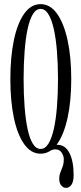

<svg xmlns="http://www.w3.org/2000/svg" viewBox="-20 -731 393 927"><path d="M299 176Q285 176 275.5 164.2Q266 152.5 266 132.5Q266 115.5 271.5 101.8Q277 88 282.5 73Q288 58 288 37Q288 22 277.8 6Q267.5 -10 246.5 -10Q240.5 -10 232.8 -7.5Q225 -5 218.5 -1.5L228 -26Q231 -27.5 239.2 -29.8Q247.5 -32 256.5 -32Q295 -32 315.2 7.5Q335.5 47 335.5 114.5Q335.5 146 325 161Q314.5 176 299 176ZM176 11Q129.5 11 96.8 -35Q64 -81 47 -162Q30 -243 30 -349Q30 -456 47 -537.2Q64 -618.5 96.8 -664.8Q129.5 -711 176 -711Q222.5 -711 255.5 -664.8Q288.5 -618.5 306.2 -537.2Q324 -456 324 -349Q324 -243 306.2 -162Q288.5 -81 255.5 -35Q222.5 11 176 11ZM176 -12Q198 -12 213.8 -37.2Q229.5 -62.5 239.8 -108Q250 -153.5 255 -215.2Q260 -277 260 -349Q260 -421 255 -483Q250 -545 239.8 -590.8Q229.5 -636.5 213.8 -662.2Q198 -688 176 -688Q154 -688 138.5 -662.2Q123 -636.5 113.2 -590.8Q103.5 -545 98.8 -483Q94 -421 94 -349Q94 -277 98.8 -215.2Q103.5 -153.5 113.2 -108Q123 -62.5 138.5 -37.2Q154 -12 176 -12Z"/></svg>

Font: Imbue 48pt Light
Style: Regular
Weight: 300
Designer: Tyler Finck
Foundry: Etcetera Type Company
Version: Version 1.102